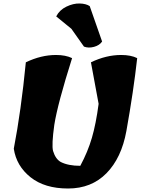

<svg xmlns="http://www.w3.org/2000/svg" viewBox="-20 -1080 806 1100"><path d="M494 -1045 565 -842Q550 -820 518.5 -811.5Q487 -803 461 -813L389 -915L302 -986Q321 -1023 360.5 -1042Q400 -1061 436.5 -1060Q473 -1059 494 -1045ZM59 -228Q101 -446 128 -723Q215 -765 301 -765Q356 -765 393 -747Q310 -485 291 -364Q275 -249 284 -215Q298 -169 328 -152Q371 -130 440 -130Q483 -210 506.5 -290.5Q530 -371 545 -485L501 -723Q588 -765 674 -765Q730 -765 766 -747Q745 -558 704 -329Q676 -175 590 -87.5Q504 0 370 0Q236 0 155 -64.5Q74 -129 59 -228Z"/></svg>

Font: Tillana ExtraBold
Style: Regular
Weight: 800
Designer: Lipi Raval (Devanagari, Latin), Jonny Pinhorn (Latin)
Foundry: Indian Type Foundry
Version: Version 2.003;PS 1.0;hotconv 1.0.79;makeotf.lib2.5.61930; tt